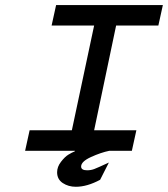

<svg xmlns="http://www.w3.org/2000/svg" viewBox="-20 -589 656 750"><path d="M405.3 45.9 371.1 113.3Q320.3 140.6 276.4 140.6Q247.1 140.6 225.1 126Q203.1 111.3 203.1 84Q203.1 62.5 218.3 43Q233.4 23.4 247.1 15.1Q260.7 6.8 272.5 2V0H78.1L95.7 -80.1H260.7L347.7 -489.3H181.6L199.2 -569.3H616.2L598.6 -489.3H433.6L347.7 -80.1H512.7L495.1 0H407.2Q374 6.8 335.4 24.4Q296.9 42 296.9 61.5Q296.9 76.2 320.3 76.2Q335 76.2 348.1 71.3Q361.3 66.4 405.3 45.9Z"/></svg>

Font: Thabit-Bold-Oblique
Style: Bold Oblique
Weight: 700
Designer: Regenerated by Nadim Shaikli
Foundry: MAK Alagha
Version: 0.01